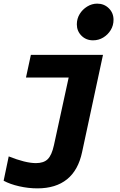

<svg xmlns="http://www.w3.org/2000/svg" viewBox="-41 -818 661 1057"><path d="M471 -596Q433 -596 407.5 -621.5Q382 -647 382 -684Q382 -715 397.5 -740.5Q413 -766 439 -782Q465 -798 494 -798Q532 -798 558 -772.5Q584 -747 584 -709Q584 -678 568.5 -652.5Q553 -627 527.5 -611.5Q502 -596 471 -596ZM165 219Q115 219 64.5 207.5Q14 196 -21 177L7 43Q52 61 90 70.5Q128 80 157 80Q200 80 222 58Q244 36 256 -19L337 -391H102L129 -516H526L411 19Q390 119 328 169Q266 219 165 219Z"/></svg>

Font: Red Hat Mono
Style: Italic
Weight: 300
Italic angle: -12°
Monospace: yes
Designer: Pentagram, MCKL
Foundry: Pentagram, MCKL
Version: Version 1.023